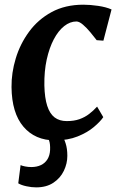

<svg xmlns="http://www.w3.org/2000/svg" viewBox="-20 -588 504 818"><path d="M214.1 10Q129.4 10 79.8 -48.3Q30.2 -106.6 29.1 -216.9Q28.4 -277.5 47.1 -339.2Q65.7 -400.9 103.8 -452.8Q141.8 -504.8 199.7 -536.4Q257.7 -568 335.2 -568Q364.2 -568 398.1 -563Q432.1 -558 455.2 -547.7L420.5 -414.7L391.9 -416.8Q380.3 -432.2 364.7 -450.8Q349.2 -469.5 333.4 -483Q317.7 -496.5 305.4 -496.5Q278.6 -496.5 253.6 -476.9Q228.6 -457.2 209.3 -420.8Q190.1 -384.4 179 -334.4Q168 -284.3 169 -223.8Q170.3 -170.5 181.2 -137Q192.1 -103.4 212.7 -87.7Q233.4 -72.1 264.4 -72.1Q295.5 -72.1 318.6 -80.3Q341.8 -88.6 359.9 -102.6Q378.1 -116.5 393.7 -133.8L420 -88.9Q407.3 -69.9 379.6 -46.6Q352 -23.3 310.6 -6.7Q269.1 10 214.1 10ZM134 210.3Q114.2 210.3 92.4 205.5Q70.5 200.8 57.8 193L67.7 115.4Q73.8 118.5 86.9 121.1Q100.1 123.7 113.4 123.7Q136.8 123.7 154.5 115.3Q172.1 106.9 182.2 90.5Q192.3 74.1 193.4 51.2Q194.4 25.4 189.4 11.5Q184.3 -2.3 181.4 -13.7L213.1 -15.7L242.7 -13.7Q252.2 0 259.5 22.5Q266.9 45.1 266.9 76Q266.9 108.7 252 139.8Q237.1 170.8 207.5 190.5Q177.9 210.3 134 210.3Z"/></svg>

Font: Merriweather Light
Style: Italic
Weight: 300
Italic angle: -7.8°
Designer: Eben Sorkin
Foundry: Eben Sorkin
Version: Version 2.101